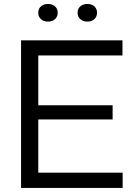

<svg xmlns="http://www.w3.org/2000/svg" viewBox="-20 -928 662 948"><path d="M84 0V-729H584.7V-654.1H149.3L169.1 -674V-55.7L149.3 -75.6H585.6V0ZM149.3 -338V-408.3H536.1V-338ZM411.2 -821.3Q390.3 -821.3 376.7 -833.3Q363.1 -845.3 363.1 -864.9Q363.1 -885.1 376.7 -896.8Q390.2 -908.4 411.2 -908.4Q432.3 -908.4 445.7 -896.8Q459.1 -885.1 459.1 -864.9Q459.1 -845.3 445.7 -833.3Q432.2 -821.3 411.2 -821.3ZM217 -821.3Q196 -821.3 182.4 -833.3Q168.9 -845.3 168.9 -864.9Q168.9 -885.1 182.4 -896.8Q195.9 -908.4 217 -908.4Q238 -908.4 251.4 -896.8Q264.9 -885.1 264.9 -864.9Q264.9 -845.3 251.4 -833.3Q237.9 -821.3 217 -821.3Z"/></svg>

Font: Mona Sans ExtraLight
Style: Regular
Weight: 200
Designer: Deni Anggara
Foundry: GitHub
Version: Version 2.000